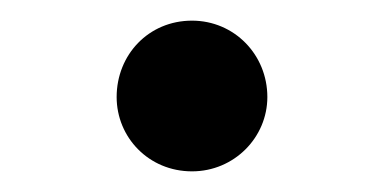

<svg xmlns="http://www.w3.org/2000/svg" viewBox="-20 -457 372 186"><path d="M166 -291C207 -291 239 -324 239 -363C239 -404 207 -437 166 -437C124 -437 93 -404 93 -363C93 -324 124 -291 166 -291Z"/></svg>

Font: Noto Serif SC SemiBold
Style: Regular
Weight: 600
Designer: Ryoko NISHIZUKA 西塚涼子 (kana & ideographs); Frank Grießhammer (Latin, Greek & Cyrillic); Wenlong ZHANG 张文龙 (bopomofo); San
Foundry: Adobe
Version: Version 2.001;hotconv 1.1.0;makeotfexe 2.6.0